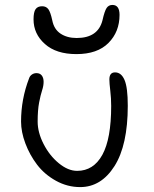

<svg xmlns="http://www.w3.org/2000/svg" viewBox="-20 -764 619 774"><path d="M288.1 -545.9Q206.5 -545.9 160.9 -586.7Q115.2 -627.4 115.2 -686Q115.2 -715.3 123.5 -727.1Q131.8 -738.8 149.9 -738.8Q166 -738.8 174.8 -727.1Q183.6 -715.3 190.9 -681.2Q197.8 -646 224.1 -628.4Q250.5 -610.8 289.1 -610.8Q375 -610.8 393.1 -682.1Q401.4 -719.2 409.7 -731.7Q418 -744.1 433.1 -744.1Q461.9 -744.1 461.9 -704.1Q461.9 -635.7 417.2 -590.8Q372.6 -545.9 288.1 -545.9ZM303.2 -9.8Q251.5 -9.8 205.3 -35.4Q159.2 -61 129.4 -100.3Q99.6 -139.6 82.3 -185.8Q64.9 -231.9 64.9 -273.9Q64.9 -364.3 97.2 -448.2Q100.1 -457.5 108.4 -463.4Q116.7 -469.2 127 -469.2Q141.1 -469.2 148.4 -459.7Q155.8 -450.2 155.8 -434.1Q155.8 -418 149.7 -399.7Q143.6 -381.3 137.7 -350.8Q131.8 -320.3 131.8 -273.9Q131.8 -230 155.8 -183.3Q179.7 -136.7 217 -106Q254.4 -75.2 291 -75.2Q356.9 -75.2 392.6 -139.9Q428.2 -204.6 428.2 -336.9Q428.2 -367.7 424.6 -398.2Q420.9 -428.7 420.9 -443.8Q420.9 -472.2 443.8 -472.2Q468.8 -472.2 481.9 -441.9Q495.1 -411.6 495.1 -337.9Q495.1 -178.7 441.4 -94.2Q387.7 -9.8 303.2 -9.8Z"/></svg>

Font: Shantell Sans Irregular
Style: Regular
Weight: 300
Designer: Stephen Nixon, Anya Danilova, Shantell Martin
Foundry: Arrow Type
Version: Version 1.006;[9816181b4]